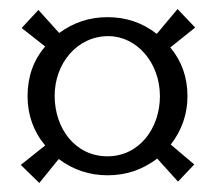

<svg xmlns="http://www.w3.org/2000/svg" viewBox="-20 -501 478 425"><path d="M101 -289C101 -360 150 -421 220 -421C282 -421 334 -363 334 -288C334 -217 288 -155 218 -155C147 -155 101 -216 101 -289ZM218 -113C259 -113 295 -125 328 -150L374 -99L410 -137L358 -181C382 -212 395 -248 395 -288C395 -330 382 -366 357 -396L412 -440L373 -481L327 -426C295 -451 259 -463 218 -463C179 -463 144 -452 111 -428L65 -479L28 -439L80 -398C54 -368 41 -331 41 -288C41 -247 54 -210 80 -179L26 -136L67 -96L110 -149C142 -125 178 -113 218 -113Z"/></svg>

Font: Linux Libertine O C
Style: Regular
Weight: 400
Designer: Philipp H. Poll
Foundry: Philipp H. Poll
Version: Version 4.0.3